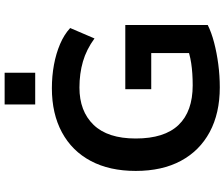

<svg xmlns="http://www.w3.org/2000/svg" viewBox="-90 -869 969 829"><g transform="rotate(-90 394.5 -454.5)"><path d="M432 10Q320 10 239 -33.5Q158 -77 114.5 -158Q71 -239 71 -353Q71 -466 114 -547Q157 -628 237.5 -671.5Q318 -715 428 -715Q481 -715 529.5 -706Q578 -697 619 -679.5Q660 -662 688 -636L643 -531Q595 -566 543 -581Q491 -596 431 -596Q329 -596 270 -535Q211 -474 211 -353Q211 -229 269.5 -168Q328 -107 441 -107Q494 -107 536.5 -113.5Q579 -120 615 -135L580 -74V-286H424V-398H701V-42Q669 -26 625 -14.5Q581 -3 531.5 3.5Q482 10 432 10ZM358 -787V-919H495V-787Z"/></g></svg>

Font: Nunito Sans 7pt
Style: Bold
Weight: 700
Designer: Vernon Adams
Foundry: Vernon Adams
Version: Version 3.101;gftools[0.9.27]